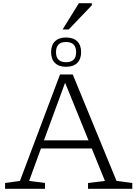

<svg xmlns="http://www.w3.org/2000/svg" viewBox="-20 -1173 846 1193"><path d="M704 -49 802 -36V0H527V-36L632 -49L550 -250.5H234.5L161 -49L259.5 -36V0H11.5V-36L104 -49L353 -710.5H432ZM253 -301H530L384.5 -659ZM390.5 -940Q435.5 -940 459.8 -916.2Q484 -892.5 484 -849Q484 -805.5 459.8 -781.8Q435.5 -758 390.5 -758Q345.5 -758 321.5 -781.8Q297.5 -805.5 297.5 -849Q297.5 -892.5 321.5 -916.2Q345.5 -940 390.5 -940ZM390.5 -786.5Q453 -786.5 453 -849Q453 -912 390.5 -912Q328 -912 328 -849Q328 -786.5 390.5 -786.5ZM369 -990 470 -1153H550.5V-1140L407 -990Z"/></svg>

Font: Newsreader 6pt Light
Style: Regular
Weight: 300
Designer: Hugues Gentile
Foundry: Production Type
Version: Version 1.003; ttfautohint (v1.8.3)